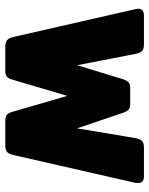

<svg xmlns="http://www.w3.org/2000/svg" viewBox="61 -626 565 727"><g transform="rotate(90 343.5 -262.5)"><path d="M120 -31 15 -491Q13 -499 13 -503Q13 -525 39 -525H147Q166 -525 173.5 -517.5Q181 -510 184 -493L227 -272L280 -446Q285 -461 292 -467Q299 -473 314 -473H373Q388 -473 395 -467Q402 -461 407 -446L466 -272L503 -493Q506 -510 513.5 -517.5Q521 -525 540 -525H648Q673 -525 673 -503Q673 -495 672 -491L567 -31Q563 -13 555 -6.5Q547 0 530 0H438Q423 0 415.5 -5.5Q408 -11 404 -25L343 -235L281 -25Q277 -11 269.5 -5.5Q262 0 248 0H158Q141 0 132.5 -6.5Q124 -13 120 -31Z"/></g></svg>

Font: Mitr SemiBold
Style: Regular
Weight: 600
Designer: Thanarat Vachiruckul
Foundry: Cadson Demak
Version: Version 1.003